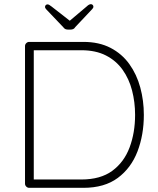

<svg xmlns="http://www.w3.org/2000/svg" viewBox="-20 -901 760 921"><path d="M380 -700Q455 -700 510 -671.5Q565 -643 600.5 -593.5Q636 -544 653 -481Q670 -418 670 -350Q670 -254 639.5 -174.5Q609 -95 545 -47.5Q481 0 380 0H120Q112 0 106 -6Q100 -12 100 -20V-680Q100 -688 106 -694Q112 -700 120 -700ZM370 -40Q462 -40 518.5 -81.5Q575 -123 601.5 -193.5Q628 -264 628 -350Q628 -411 613.5 -467Q599 -523 568 -566.5Q537 -610 488 -635Q439 -660 370 -660H136L142 -668V-31L136 -40ZM307 -795 397 -871Q402 -876 407 -878.5Q412 -881 416 -881Q421 -881 424.5 -877.5Q428 -874 428 -869Q428 -866 426.5 -863Q425 -860 422 -857L341 -771Q337 -764 331 -761.5Q325 -759 317 -759H307Q299 -759 293.5 -761.5Q288 -764 283 -771L202 -856Q199 -859 197.5 -862Q196 -865 196 -868Q196 -873 199.5 -876.5Q203 -880 208 -880Q215 -880 227 -870L318 -799Z"/></svg>

Font: Quicksand Light Light
Style: Regular
Weight: 300
Version: Version 3.006